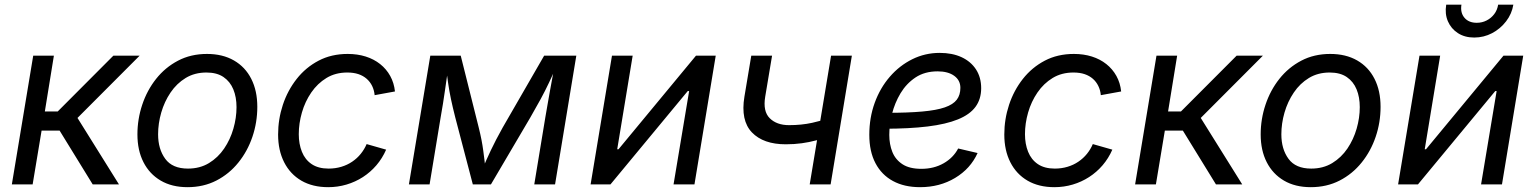

<svg xmlns="http://www.w3.org/2000/svg" viewBox="-20 -775 6452 807"><path d="M29.8 0 119.6 -541H206.5L168.5 -306.6H222.7L456.5 -541H566.9L305.7 -279.3L480 0H369.6L230.5 -226.1H154.8L117.2 0Z M768.1 11.7Q702.6 11.7 655.5 -15.9Q608.4 -43.5 583 -93.3Q557.6 -143.1 557.6 -210Q557.6 -274.4 577.9 -335Q598.1 -395.5 636.2 -443.6Q674.3 -491.7 728.3 -520Q782.2 -548.3 850.1 -548.3Q915.5 -548.3 963.1 -521Q1010.7 -493.7 1036.1 -443.6Q1061.5 -393.6 1061.5 -326.2Q1061.5 -260.7 1041 -200.2Q1020.5 -139.6 981.9 -91.8Q943.4 -43.9 889.4 -16.1Q835.4 11.7 768.1 11.7ZM770 -66.4Q820.3 -66.4 858.4 -89.6Q896.5 -112.8 922.1 -150.6Q947.8 -188.5 960.9 -234.1Q974.1 -279.8 974.1 -324.7Q974.1 -366.7 960.7 -399.4Q947.3 -432.1 919.4 -451.2Q891.6 -470.2 847.7 -470.2Q798.3 -470.2 760.5 -447.3Q722.7 -424.3 696.8 -386Q670.9 -347.7 657.7 -301.8Q644.5 -255.9 644.5 -210.4Q644.5 -148.4 674.6 -107.4Q704.6 -66.4 770 -66.4Z M1359.4 11.7Q1293.9 11.7 1246.8 -15.6Q1199.7 -43 1174.3 -93Q1148.9 -143.1 1148.9 -209.5Q1148.9 -273.9 1168.9 -334.5Q1189 -395 1227.1 -443.4Q1265.1 -491.7 1319.1 -520Q1373 -548.3 1441.4 -548.3Q1482.4 -548.3 1517.1 -537.4Q1551.8 -526.4 1577.9 -505.6Q1604 -484.9 1620.1 -455.8Q1636.2 -426.8 1640.1 -390.6L1554.7 -375Q1552.7 -396 1544.2 -413.6Q1535.6 -431.2 1521.2 -443.8Q1506.8 -456.5 1486.6 -463.4Q1466.3 -470.2 1439.5 -470.2Q1390.1 -470.2 1352.3 -447.3Q1314.5 -424.3 1288.3 -386.2Q1262.2 -348.1 1249 -302.2Q1235.8 -256.3 1235.8 -210.9Q1235.8 -169.9 1249 -137Q1262.2 -104 1290 -85.2Q1317.9 -66.4 1361.3 -66.4Q1389.6 -66.4 1414.8 -74Q1439.9 -81.5 1460.4 -95.5Q1481 -109.4 1496.3 -128.4Q1511.7 -147.5 1521 -169.4L1603 -146Q1586.9 -109.4 1562 -80.3Q1537.1 -51.3 1505.4 -30.8Q1473.6 -10.3 1436.5 0.7Q1399.4 11.7 1359.4 11.7Z M1698.7 0 1788.6 -541H1916.5L1992.2 -238.8Q1999 -211.4 2003.7 -187.5Q2008.3 -163.6 2011.2 -141.8Q2014.2 -120.1 2016.6 -99.9Q2019 -79.6 2021 -59.6H2005.9Q2014.6 -80.6 2023.7 -101.1Q2032.7 -121.6 2043 -143.1Q2053.2 -164.6 2065.4 -188.2Q2077.6 -211.9 2092.8 -238.8L2267.1 -541H2402.3L2313 0H2225.6L2272 -281.2Q2276.9 -308.6 2281.7 -337.2Q2286.6 -365.7 2291.7 -394Q2296.9 -422.4 2302 -450Q2307.1 -477.5 2312 -503.9H2322.8Q2304.2 -462.9 2287.8 -428.2Q2271.5 -393.6 2252.7 -358.9Q2233.9 -324.2 2209 -281.2L2043.5 0H1967.3L1893.6 -281.2Q1882.8 -323.7 1875.5 -358.2Q1868.2 -392.6 1863.3 -427.2Q1858.4 -461.9 1853 -503.9H1866.2Q1861.8 -475.6 1857.9 -448.2Q1854 -420.9 1850.1 -393.8Q1846.2 -366.7 1841.8 -338.9Q1837.4 -311 1832 -281.2L1785.6 0Z M2898.9 0H2811L2876.5 -392.1H2870.6L2545.9 0H2462.4L2552.2 -541H2639.2L2574.2 -147.5H2579.6L2905.3 -541H2988.3Z M3282.7 -168.5Q3188.5 -168.5 3140.4 -218.5Q3092.3 -268.6 3108.9 -368.7L3137.7 -541H3225.1L3196.3 -368.7Q3186 -307.1 3215.3 -278.1Q3244.6 -249 3296.4 -249Q3349.1 -249 3393.6 -258.8Q3438 -268.6 3483.9 -283.7L3470.2 -203.1Q3440.4 -192.9 3410.9 -185.1Q3381.3 -177.2 3350.1 -172.9Q3318.8 -168.5 3282.7 -168.5ZM3383.3 0 3473.1 -541H3560.5L3471.2 0Z M3847.2 11.7Q3780.8 11.7 3733.2 -14.2Q3685.5 -40 3659.7 -89.1Q3633.8 -138.2 3633.8 -208.5Q3633.8 -280.3 3656.5 -342.8Q3679.2 -405.3 3720 -452.4Q3760.7 -499.5 3814.5 -526.1Q3868.2 -552.7 3929.7 -552.7Q3982.4 -552.7 4021.5 -534.7Q4060.5 -516.6 4082.3 -483.2Q4104 -449.7 4104 -404.3Q4104 -358.4 4080.1 -325.9Q4056.2 -293.5 4006.3 -273.2Q3956.5 -252.9 3879.2 -243.4Q3801.8 -233.9 3694.8 -233.9L3706.5 -300.8Q3795.9 -300.8 3856 -306.2Q3916 -311.5 3951.2 -323.7Q3986.3 -335.9 4001.5 -356Q4016.6 -376 4016.6 -405.8Q4016.6 -437.5 3990.7 -456.3Q3964.8 -475.1 3920.9 -475.1Q3866.7 -475.1 3828.1 -449.5Q3789.6 -423.8 3765.1 -383.1Q3740.7 -342.3 3729.2 -296.1Q3717.8 -250 3717.8 -208Q3717.8 -168.5 3730.7 -136.2Q3743.7 -104 3773.2 -84.7Q3802.7 -65.4 3852.5 -65.4Q3905.3 -65.4 3946 -88.6Q3986.8 -111.8 4007.3 -150.9L4088.9 -131.8Q4059.1 -65.9 3994.4 -27.1Q3929.7 11.7 3847.2 11.7Z M4411.6 11.7Q4346.2 11.7 4299.1 -15.6Q4252 -43 4226.6 -93Q4201.2 -143.1 4201.2 -209.5Q4201.2 -273.9 4221.2 -334.5Q4241.2 -395 4279.3 -443.4Q4317.4 -491.7 4371.3 -520Q4425.3 -548.3 4493.7 -548.3Q4534.7 -548.3 4569.3 -537.4Q4604 -526.4 4630.1 -505.6Q4656.2 -484.9 4672.4 -455.8Q4688.5 -426.8 4692.4 -390.6L4606.9 -375Q4605 -396 4596.4 -413.6Q4587.9 -431.2 4573.5 -443.8Q4559.1 -456.5 4538.8 -463.4Q4518.6 -470.2 4491.7 -470.2Q4442.4 -470.2 4404.5 -447.3Q4366.7 -424.3 4340.6 -386.2Q4314.5 -348.1 4301.3 -302.2Q4288.1 -256.3 4288.1 -210.9Q4288.1 -169.9 4301.3 -137Q4314.5 -104 4342.3 -85.2Q4370.1 -66.4 4413.6 -66.4Q4441.9 -66.4 4467 -74Q4492.2 -81.5 4512.7 -95.5Q4533.2 -109.4 4548.6 -128.4Q4564 -147.5 4573.2 -169.4L4655.3 -146Q4639.2 -109.4 4614.3 -80.3Q4589.4 -51.3 4557.6 -30.8Q4525.9 -10.3 4488.8 0.7Q4451.7 11.7 4411.6 11.7Z M4751 0 4840.8 -541H4927.7L4889.6 -306.6H4943.8L5177.7 -541H5288.1L5026.9 -279.3L5201.2 0H5090.8L4951.7 -226.1H4876L4838.4 0Z M5489.3 11.7Q5423.8 11.7 5376.7 -15.9Q5329.6 -43.5 5304.2 -93.3Q5278.8 -143.1 5278.8 -210Q5278.8 -274.4 5299.1 -335Q5319.3 -395.5 5357.4 -443.6Q5395.5 -491.7 5449.5 -520Q5503.4 -548.3 5571.3 -548.3Q5636.7 -548.3 5684.3 -521Q5731.9 -493.7 5757.3 -443.6Q5782.7 -393.6 5782.7 -326.2Q5782.7 -260.7 5762.2 -200.2Q5741.7 -139.6 5703.1 -91.8Q5664.6 -43.9 5610.6 -16.1Q5556.6 11.7 5489.3 11.7ZM5491.2 -66.4Q5541.5 -66.4 5579.6 -89.6Q5617.7 -112.8 5643.3 -150.6Q5668.9 -188.5 5682.1 -234.1Q5695.3 -279.8 5695.3 -324.7Q5695.3 -366.7 5681.9 -399.4Q5668.5 -432.1 5640.6 -451.2Q5612.8 -470.2 5568.8 -470.2Q5519.5 -470.2 5481.7 -447.3Q5443.8 -424.3 5418 -386Q5392.1 -347.7 5378.9 -301.8Q5365.7 -255.9 5365.7 -210.4Q5365.7 -148.4 5395.8 -107.4Q5425.8 -66.4 5491.2 -66.4Z M6293 0H6205.1L6270.5 -392.1H6264.6L5939.9 0H5856.4L5946.3 -541H6033.2L5968.3 -147.5H5973.6L6299.3 -541H6382.3ZM6176.3 -617.2Q6136.7 -617.2 6107.9 -635.7Q6079.1 -654.3 6065.7 -685.5Q6052.2 -716.8 6058.6 -755.4H6122.6Q6117.2 -721.7 6135.3 -700.4Q6153.3 -679.2 6187 -679.2Q6209.5 -679.2 6228.5 -689Q6247.6 -698.7 6260.5 -715.8Q6273.4 -732.9 6276.9 -755.4H6340.8Q6334.5 -716.8 6310.3 -685.3Q6286.1 -653.8 6251.2 -635.5Q6216.3 -617.2 6176.3 -617.2Z"/></svg>

Font: Inter 17pt
Style: Italic
Weight: 400
Italic angle: -9.3988°
Version: Version 4.001;git-66647c0bb